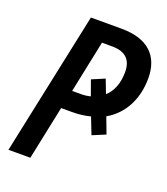

<svg xmlns="http://www.w3.org/2000/svg" viewBox="-132 -806 780 899"><g transform="rotate(20 258.0 -357.0)"><path d="M201 -361 255 -621H307C372 -621 404 -589 404 -529C404 -472 386 -428 355 -401L329 -469L265 -442L292 -367C277 -363 260 -361 243 -361ZM15 0H124L180 -268H236C269 -268 298 -272 325 -279L357 -197L422 -224L392 -304C471 -349 516 -434 516 -538C516 -648 452 -714 319 -714H166Z"/></g></svg>

Font: Noto Sans Display SemiCondensed Medium
Style: Italic
Weight: 500
Width: 4
Italic angle: -12°
Designer: Monotype Design Team
Foundry: Monotype Imaging Inc.
Version: Version 1.900